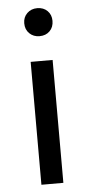

<svg xmlns="http://www.w3.org/2000/svg" viewBox="-52 -727 351 758"><g transform="rotate(-5 124.0 -348.0)"><path d="M81 0V-487H168V0ZM125 -585Q101 -585 85 -600.5Q69 -616 69 -641Q69 -665 85 -680.5Q101 -696 125 -696Q150 -696 165.5 -680.5Q181 -665 181 -641Q181 -616 165.5 -600.5Q150 -585 125 -585Z"/></g></svg>

Font: Assistant ExtraLight Medium
Style: Regular
Weight: 500
Version: Version 3.000